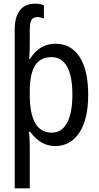

<svg xmlns="http://www.w3.org/2000/svg" viewBox="-20 -785 540 1045"><path d="M60 -624Q60 -692 88 -728.5Q116 -765 171 -765Q199 -765 219 -756V-684Q200 -692 184 -692Q161 -692 151.5 -676.5Q142 -661 142 -620V-546Q142 -506 139 -464H143Q195 -547 282 -547Q366 -547 413 -475.5Q460 -404 460 -269Q460 -135 411.5 -62.5Q363 10 281 10Q200 10 144 -68H137Q142 -42 142 11V240H60ZM374 -270Q374 -371 345 -422.5Q316 -474 261 -474Q198 -474 170 -427Q142 -380 142 -289V-269Q142 -63 262 -63Q316 -63 345 -116.5Q374 -170 374 -270Z"/></svg>

Font: Noto Sans Mono UI Cond
Style: Regular
Weight: 400
Width: 3
Monospace: yes
Designer: Monotype Design team
Foundry: Monotype Imaging Inc.
Version: Version 1.000